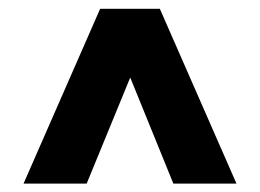

<svg xmlns="http://www.w3.org/2000/svg" viewBox="-20 -743 599 442"><path d="M379.1 -320.3H524.4L348 -722.7H210.5L34.2 -320.3H179.5L279.8 -564.5Z"/></svg>

Font: Giphurs SC
Style: Regular
Weight: 400
Version: Version 0.920